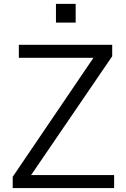

<svg xmlns="http://www.w3.org/2000/svg" viewBox="-20 -960 645 980"><path d="M44.9 -57.6Q148.4 -210 457 -665Q362.3 -665 76.2 -665Q76.2 -681.6 76.2 -731.4Q195.3 -731.4 552.7 -731.4Q552.7 -716.8 552.7 -672.9Q449.2 -521.5 138.7 -66.4Q245.1 -66.4 562.5 -66.4Q562.5 -49.8 562.5 0Q433.6 0 44.9 0Q44.9 -14.6 44.9 -57.6ZM265.6 -844.7Q265.6 -868.2 265.6 -940.4Q291 -940.4 366.2 -940.4Q366.2 -917 366.2 -844.7Q340.8 -844.7 265.6 -844.7Z"/></svg>

Font: Gothic A1
Style: Regular
Weight: 400
Designer: HanYang I&C Co.,Ltd.
Version: Version 2.50